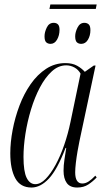

<svg xmlns="http://www.w3.org/2000/svg" viewBox="-20 -828 476 858"><path d="M412 -808 408 -788H201L205 -808ZM343 -632Q331 -632 323.5 -639Q316 -646 316 -666Q316 -684 326.5 -705Q337 -726 357 -726Q369 -726 376.5 -719Q384 -712 384 -693Q384 -669 373 -650.5Q362 -632 343 -632ZM206 -632Q194 -632 186.5 -639Q179 -646 179 -666Q179 -684 189 -705Q199 -726 220 -726Q232 -726 239 -719Q246 -712 246 -695Q246 -670 235 -651Q224 -632 206 -632ZM121 10Q71 10 48.5 -31Q26 -72 26 -143Q26 -192 36.5 -247.5Q47 -303 67 -356Q87 -409 117 -452Q147 -495 186 -520.5Q225 -546 272 -546Q304 -546 325 -534Q346 -522 359 -507L399 -535H407L335 -197Q331 -178 326.5 -152Q322 -126 319 -100.5Q316 -75 316 -58Q316 -8 348 -8Q362 -8 376 -17Q390 -26 406 -43L412 -35Q395 -17 374.5 -3.5Q354 10 325 10Q293 10 278.5 -10Q264 -30 264 -65Q264 -89 268 -115Q272 -141 276 -167H273Q236 -70 198.5 -30Q161 10 121 10ZM138 -5Q161 -5 184 -28.5Q207 -52 228.5 -91.5Q250 -131 267 -180.5Q284 -230 295 -283L340 -499Q330 -517 312.5 -526.5Q295 -536 276 -536Q241 -536 211.5 -509Q182 -482 158.5 -437.5Q135 -393 118.5 -338.5Q102 -284 93.5 -229Q85 -174 85 -127Q85 -62 99 -33.5Q113 -5 138 -5Z"/></svg>

Font: Noto Serif Display ExtraCondensed Light
Style: Italic
Weight: 300
Width: 2
Italic angle: -12°
Designer: Monotype Design Team
Foundry: Monotype Imaging Inc.
Version: Version 2.009